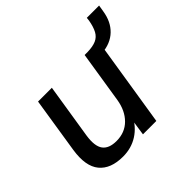

<svg xmlns="http://www.w3.org/2000/svg" viewBox="-155 -809 994 994"><g transform="rotate(-45 342.5 -311.5)"><path d="M220 9Q130 9 88 -42Q46 -93 62 -198L110 -504H211L163 -201Q153 -133 175.5 -102.5Q198 -72 253 -72Q315 -72 355 -112Q395 -152 406 -219L451 -504H552L472 0H374L390 -108H405Q377 -52 329 -21.5Q281 9 220 9ZM522 -447 469 -483 473 -504Q512 -505 536 -515.5Q560 -526 573 -550Q586 -574 593 -614L595 -632H685L679 -596Q669 -530 628.5 -491Q588 -452 522 -447Z"/></g></svg>

Font: Mulish ExtraLight SemiBold
Style: Italic
Weight: 600
Italic angle: -9°
Version: Version 3.603